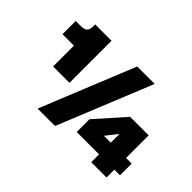

<svg xmlns="http://www.w3.org/2000/svg" viewBox="-107 -948 1245 1245"><g transform="rotate(45 515.5 -325.0)"><path d="M183.1 -649.9H333V-264.2H183.1V-455.1H78.1V-576.2H124Q154.8 -576.2 168.9 -587.9Q183.1 -599.6 183.1 -629.9ZM568.8 -649.9H729L464.8 0H305.2ZM937 -71.8V0H796.9V-71.8H591.8V-189L767.1 -386.2H937V-179.2H988.8V-71.8ZM796.9 -179.2V-259.8L733.9 -179.2Z"/></g></svg>

Font: Overused Grotesk Black
Style: Regular
Weight: 900
Version: Version 0.002